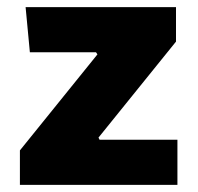

<svg xmlns="http://www.w3.org/2000/svg" viewBox="-20 -520 556 540"><path d="M254 -367 250 -373H64L52 -500H475V-403L257 -133L260 -127H479V0H36V-97Z"/></svg>

Font: Changa
Style: Bold
Weight: 700
Designer: Eduardo Rodriguez Tunni
Foundry: Eduardo Rodriguez Tunni
Version: Version 3.002; ttfautohint (v1.8.2)